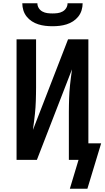

<svg xmlns="http://www.w3.org/2000/svg" viewBox="-20 -975 640 1171"><path d="M300 -815Q278 -815 256.5 -817.5Q235 -820 214 -826.5Q193 -833 174.5 -845Q156 -857 142.5 -874Q129 -891 122.5 -912Q116 -933 116 -955H208Q208 -939 216.5 -925.5Q225 -912 239 -904.5Q253 -897 268.5 -895Q284 -893 300 -893Q316 -893 331.5 -895Q347 -897 361 -904.5Q375 -912 383.5 -925.5Q392 -939 392 -955H484Q484 -933 477.5 -912Q471 -891 457.5 -874Q444 -857 425.5 -845Q407 -833 386 -826.5Q365 -820 343.5 -817.5Q322 -815 300 -815ZM406 176 459 0H400V-294Q400 -314 400.5 -334.5Q401 -355 401.5 -375Q402 -395 403.5 -415Q405 -435 407 -455Q409 -475 412 -498.5Q415 -522 417 -536L419 -552L205 0H81V-735H200V-441Q200 -421 199.5 -400.5Q199 -380 198.5 -360Q198 -340 196.5 -320Q195 -300 193 -280Q191 -260 188 -236.5Q185 -213 183 -200L181 -183L395 -735H519V-101H597L513 176Z"/></svg>

Font: R Plex Mono
Style: Bold
Weight: 700
Monospace: yes
Designer: Belleve Invis
Foundry: Belleve Invis
Version: Version 31.8.0